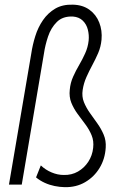

<svg xmlns="http://www.w3.org/2000/svg" viewBox="-20 -775 538 806"><path d="M164.6 -550.8 71.3 0H17.6L111.3 -550.3Q116.7 -586.9 128.2 -623.5Q139.6 -660.2 160.4 -690.4Q181.2 -720.7 211.9 -738.8Q242.7 -756.8 286.1 -755.4Q327.6 -754.4 355.7 -733.9Q383.8 -713.4 396.7 -680.2Q409.7 -647 406.2 -608.4Q403.3 -578.1 392.1 -552.2Q380.9 -526.4 367.7 -502Q354.5 -477.5 343 -451.9Q331.5 -426.3 327.1 -397.9Q322.8 -369.6 332.3 -346.2Q341.8 -322.8 357.4 -300.8Q373 -278.8 388.9 -256.6Q404.8 -234.4 415.3 -209.5Q425.8 -184.6 423.8 -155.3Q420.9 -107.4 397.9 -69.8Q375 -32.2 337.4 -10.3Q299.8 11.7 251.5 10.7Q231 10.3 209.2 5.9Q187.5 1.5 167.7 -7.6Q147.9 -16.6 131.3 -30.3L151.4 -80.6Q170.9 -62 196.3 -51.3Q221.7 -40.5 247.6 -40.5Q280.8 -39.6 307.4 -54.9Q334 -70.3 350.8 -96.2Q367.7 -122.1 371.1 -154.3Q374.5 -183.1 364.5 -207.3Q354.5 -231.4 338.4 -252.9Q322.3 -274.4 305.9 -296.6Q289.6 -318.8 279.5 -343.5Q269.5 -368.2 272.9 -398.4Q275.4 -427.2 286.9 -452.9Q298.3 -478.5 312.3 -502.2Q326.2 -525.9 337.6 -551.3Q349.1 -576.7 352.1 -604.5Q354.5 -627.4 348.9 -650.1Q343.3 -672.9 327.6 -688.2Q312 -703.6 286.1 -705.6Q243.7 -707.5 218.8 -682.9Q193.8 -658.2 181.6 -621.3Q169.4 -584.5 164.6 -550.8Z"/></svg>

Font: Roboto Condensed Light
Style: Italic
Weight: 300
Italic angle: -12°
Designer: Christian Robertson
Foundry: Google
Version: Version 3.0; 2020